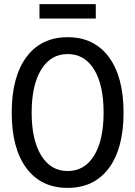

<svg xmlns="http://www.w3.org/2000/svg" viewBox="-20 -896 658 934"><path d="M309 -715Q438 -715 509.5 -618.5Q581 -522 581 -348Q581 -174 509.5 -78Q438 18 309 18Q180 18 108.5 -78Q37 -174 37 -348Q37 -522 108.5 -618.5Q180 -715 309 -715ZM309 -633Q227 -633 180.5 -557.5Q134 -482 134 -348Q134 -215 180.5 -139.5Q227 -64 309 -64Q392 -64 438 -139.5Q484 -215 484 -348Q484 -482 438 -557.5Q392 -633 309 -633ZM172 -876H446V-806H172Z"/></svg>

Font: Fragment Mono
Style: Regular
Weight: 400
Monospace: yes
Designer: Wei Huang based on Nimbus Sans by URW Studio, based on Helvetica by Max Miedinger.
Foundry: Wei Huang
Version: Version 1.021; ttfautohint (v1.8.4.7-5d5b)